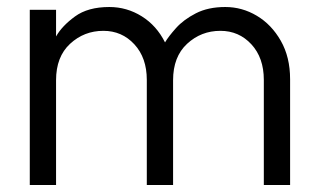

<svg xmlns="http://www.w3.org/2000/svg" viewBox="-20 -528 908 548"><path d="M65 0V-500H140V-424Q157 -454 194 -481Q231 -508 292 -508Q342 -508 384.5 -481.5Q427 -455 451 -407Q461 -424 482.5 -448Q504 -472 539 -490Q574 -508 623 -508Q671 -508 713 -483Q755 -458 781.5 -411.5Q808 -365 808 -302V0H733V-300Q733 -363 697.5 -401.5Q662 -440 609 -440Q554 -440 514 -403Q474 -366 474 -299V0H399V-300Q399 -363 363.5 -401.5Q328 -440 275 -440Q220 -440 180 -403Q140 -366 140 -299V0Z"/></svg>

Font: Questrial
Style: Regular
Weight: 400
Designer: Joe Prince, Laura Meseguer
Foundry: Joe Prince, Laura Meseguer
Version: Version 2.000; ttfautohint (v1.8.3)